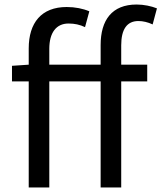

<svg xmlns="http://www.w3.org/2000/svg" viewBox="-20 -829 714 849"><path d="M33 -469H107V0H198V-469H425V0H516V-469H631V-543H516V-629C516 -699 541 -736 592 -736C612 -736 634 -731 655 -721L674 -792C649 -802 616 -809 584 -809C475 -809 425 -740 425 -630V-543H198V-613C198 -685 229 -725 283 -725C310 -725 333 -720 356 -709L375 -779C347 -791 312 -798 275 -798C163 -798 107 -728 107 -615V-543L33 -538Z"/></svg>

Font: Noto Sans Mono CJK SC
Style: Regular
Weight: 400
Designer: Ryoko NISHIZUKA 西塚涼子 (kana, bopomofo & ideographs); Paul D. Hunt (Latin, Greek & Cyrillic); Sandoll Communications 산돌커뮤니
Foundry: Adobe
Version: Version 2.004;hotconv 1.0.118;makeotfexe 2.5.65603